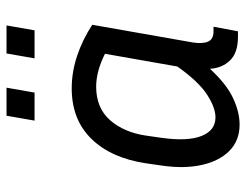

<svg xmlns="http://www.w3.org/2000/svg" viewBox="-103 -642 755 589"><g transform="rotate(-90 274.5 -347.5)"><path d="M456 5Q407 5 383.5 -19.5Q360 -44 358 -81Q311 -30 268 -10Q225 10 187 10Q138 10 106.5 -21Q75 -52 63 -106Q51 -160 61 -228L68 -277Q84 -384 143 -444.5Q202 -505 298 -505Q348 -505 397.5 -488.5Q447 -472 493 -442L439 -135Q434 -105 441 -87.5Q448 -70 473 -70H487L473 5ZM146 -228Q135 -149 152 -106.5Q169 -64 209 -64Q239 -64 279 -90Q319 -116 365 -181L404 -403Q350 -430 303 -430Q238 -430 200.5 -387.5Q163 -345 153 -277ZM285 -619H199L214 -705H300ZM476 -619H390L405 -705H491Z"/></g></svg>

Font: Inria Sans
Style: Italic
Weight: 400
Italic angle: -10°
Designer: Black Foundry Team
Foundry: Black Foundry
Version: Version 1.2; ttfautohint (v1.8.3)